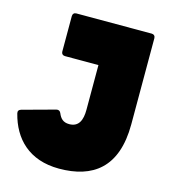

<svg xmlns="http://www.w3.org/2000/svg" viewBox="-111 -825 835 930"><g transform="rotate(15 306.5 -360.0)"><path d="M270 14C438 14 553 -66 553 -284V-716C553 -727 546 -734 535 -734H157C146 -734 139 -727 139 -716V-538C139 -527 146 -520 157 -520H325V-296C325 -244 310 -207 262 -207C231 -207 217 -223 207 -247C203 -257 195 -262 184 -259L19 -214C8 -211 3 -203 6 -192C36 -73 119 14 270 14Z"/></g></svg>

Font: LINE Seed Sans TH Heavy
Style: Regular
Weight: 900
Designer: Dalton Maag Ltd | Thai characters by Cadson Demak Co.,Ltd.
Foundry: Dalton Maag Ltd
Version: Version 1.003